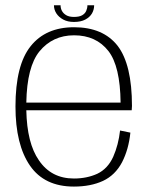

<svg xmlns="http://www.w3.org/2000/svg" viewBox="-20 -701 579 726"><path d="M259.5 4.5Q323 4.5 369.5 -17Q415.5 -38.5 441.5 -87.5Q466.5 -136 473 -199.5L434 -207.5Q428 -153.5 408 -108Q387.5 -63 348 -44Q308.5 -26 259.5 -26Q173.5 -26 127 -95Q82 -159.5 79.5 -284H478Q479 -292.5 479 -300.5Q479 -456.5 425 -527.5Q370 -598 260 -598Q153 -598 96 -526.5Q38.5 -455 38.5 -298.5Q38.5 -154 93.5 -74.5Q148 4.5 259.5 4.5ZM79.5 -313Q82 -448.5 129 -506.5Q179 -567.5 260 -567.5Q343.5 -567.5 390 -508Q434.5 -450.5 436 -313ZM259.5 -618Q285.5 -618 302.5 -627Q319.5 -636 327.8 -650.2Q336 -664.5 336 -681H310.5Q310.5 -670 306 -659.8Q301.5 -649.5 290.5 -643.2Q279.5 -637 259.5 -637Q241.5 -637 230.5 -643.5Q219.5 -650 214.2 -659.8Q209 -669.5 209 -681H184Q184 -664.5 193.2 -650.2Q202.5 -636 219.2 -627Q236 -618 259.5 -618Z"/></svg>

Font: Anybody Thin ExtraLight
Style: Regular
Weight: 250
Version: Version 1.113;gftools[0.9.25]